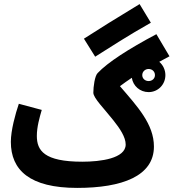

<svg xmlns="http://www.w3.org/2000/svg" viewBox="-20 -897 848 938"><path d="M445 -620C516 -665 607 -724 717 -786L662 -877C551 -810 463 -755 390 -708ZM357 21C577 21 732 -37 732 -181C732 -290 652 -376 566 -476C583 -489 602 -502 624 -517C630 -477 664 -447 706 -447C752 -447 788 -484 788 -530C788 -556 776 -580 758 -595C774 -603 790 -613 808 -622L744 -730C608 -658 506 -592 457 -540C443 -526 436 -474 436 -444C436 -418 490 -365 534 -309C566 -269 594 -227 594 -191C594 -123 472 -107 382 -107C195 -107 160 -162 160 -233C160 -277 173 -322 184 -360L72 -390C55 -340 33 -260 33 -204C33 -66 125 21 357 21ZM706 -501C689 -501 675 -513 675 -530C675 -547 689 -560 706 -560C723 -560 737 -548 737 -530C737 -513 723 -501 706 -501Z"/></svg>

Font: Noto Sans Arabic UI XCn
Style: Bold
Weight: 700
Width: 2
Designer: Monotype Design Team, Nadine Chahine and Nizar Qandah
Foundry: Monotype Imaging Inc.
Version: Version 2.010